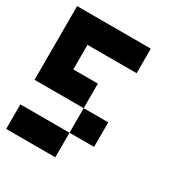

<svg xmlns="http://www.w3.org/2000/svg" viewBox="-150 -735 800 846"><g transform="rotate(30 250.0 -312.5)"><path d="M125 -375H250V-250H0V-625H375V-500H125ZM375 -125H250V-250H375ZM250 -125V0H0V-125Z"/></g></svg>

Font: Tiny5
Style: Regular
Weight: 400
Designer: Stefan Schmidt
Foundry: Made with Bits'n'Picas by Kreative Software
Version: Version 1.002; ttfautohint (v1.8.4.7-5d5b)